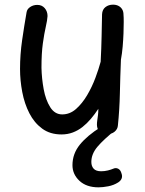

<svg xmlns="http://www.w3.org/2000/svg" viewBox="-20 -565 622 824"><path d="M244 12Q195 12 161 -13Q127 -38 106 -79Q85 -120 75.5 -170Q66 -220 66 -269Q66 -331 75 -393Q84 -455 94 -512Q96 -526 109.5 -535Q123 -544 140 -544Q160 -544 172 -530Q184 -516 184 -496Q183 -478 176.5 -450Q170 -422 164 -379.5Q158 -337 158 -274Q159 -228 167.5 -182Q176 -136 195.5 -105Q215 -74 247 -74Q280 -74 306.5 -97.5Q333 -121 354 -156.5Q375 -192 389.5 -231Q404 -270 412 -300Q415 -357 416 -408Q417 -459 418 -504Q419 -524 432.5 -534.5Q446 -545 465 -545Q478 -545 488 -540Q498 -535 504 -525.5Q510 -516 510 -502Q511 -492 511 -470.5Q511 -449 510 -422Q509 -395 506.5 -365.5Q504 -336 499 -309Q496 -235 494.5 -165Q493 -95 486 -27Q485 -11 472 0Q459 11 439 11Q413 11 404.5 -2Q396 -15 396 -30Q396 -39 397.5 -49Q399 -59 400.5 -71Q402 -83 402 -98Q387 -75 370 -55Q353 -35 334 -20Q315 -5 292.5 3.5Q270 12 244 12ZM403 239Q351 239 321 211Q291 183 291 144Q291 95 322.5 56Q354 17 413 -20H479V-10Q424 34 398 65Q372 96 372 130Q372 148 382 159Q392 170 414 170Q429 170 443 166.5Q457 163 466 159Q477 154 487 159Q497 164 501 178Q506 191 502 201Q498 211 487 218Q468 230 444.5 234.5Q421 239 403 239Z"/></svg>

Font: Playpen Sans
Style: Regular
Weight: 400
Designer: Laura Meseguer, Veronika Burian, José Scaglione, Kostas Bartsokas, Vera Evstafieva, Tom Grace, Yorlmar Campos
Foundry: TypeTogether
Version: Version 2.000